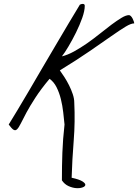

<svg xmlns="http://www.w3.org/2000/svg" viewBox="-20 -700 720 1001"><path d="M302.7 240.2Q302.7 164.1 305.2 95.7Q307.6 27.3 316.4 -50.8Q313.5 -80.1 309.6 -114.7Q305.7 -149.4 297.4 -183.1Q289.1 -216.8 274.9 -245.1Q260.7 -273.4 238.3 -289.1Q193.4 -235.4 164.6 -190.9Q135.7 -146.5 117.7 -112.8Q99.6 -79.1 88.9 -57.1Q78.1 -35.2 69.3 -26.4Q60.5 -17.6 50.8 -23.4Q41 -29.3 25.4 -50.8Q43 -79.1 70.3 -124.5Q97.7 -169.9 130.4 -225.6Q163.1 -281.2 199.2 -343.3Q235.4 -405.3 271 -465.3Q306.6 -525.4 338.9 -580.1Q371.1 -634.8 396.5 -675.8Q405.3 -679.7 410.6 -679.7Q416 -679.7 418.5 -677.7Q420.9 -675.8 421.4 -673.3Q421.9 -670.9 421.9 -669.9Q421.9 -643.6 408.7 -606.4Q395.5 -569.3 376.5 -530.8Q357.4 -492.2 337.4 -458.5Q317.4 -424.8 302.7 -406.2Q332 -413.1 365.7 -431.6Q399.4 -450.2 433.1 -473.6Q466.8 -497.1 499.5 -523.4Q532.2 -549.8 561 -571.3Q589.8 -592.8 613.3 -606.9Q636.7 -621.1 652.3 -621.1Q657.2 -621.1 662.1 -616.2Q667 -611.3 670.9 -604Q674.8 -596.7 677.2 -589.4Q679.7 -582 679.7 -578.1Q663.1 -578.1 634.8 -561Q606.4 -543.9 560.5 -511.7Q514.6 -479.5 448.7 -434.1Q382.8 -388.7 292 -333Q302.7 -318.4 315.9 -297.9Q329.1 -277.3 340.3 -254.9Q351.6 -232.4 359.4 -209Q367.2 -185.5 367.2 -165Q372.1 -65.4 364.3 33.2Q356.4 131.8 353.5 226.6Q393.6 235.4 409.7 245.6Q425.8 255.9 424.8 264.2Q423.8 272.5 409.7 277.3Q395.5 282.2 376.5 280.8Q357.4 279.3 336.9 270Q316.4 260.7 302.7 240.2Z"/></svg>

Font: La Belle Aurore
Style: Regular
Weight: 400
Version: Version 1.001 2001